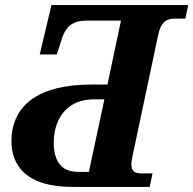

<svg xmlns="http://www.w3.org/2000/svg" viewBox="-20 -734 759 754"><path d="M268 0Q183 0 129.5 -22Q76 -44 50.5 -84.5Q25 -125 25 -179Q25 -232 45 -273.5Q65 -315 104 -343.5Q143 -372 202 -387Q261 -402 339 -402H402L455 -653H321Q291 -653 272 -644.5Q253 -636 241.5 -620Q230 -604 223 -582L203 -520H136L182 -714H719L708 -661H666Q651 -661 638.5 -656Q626 -651 616.5 -637.5Q607 -624 601 -596L500 -119Q498 -110 497 -102Q496 -94 496 -88Q496 -69 505.5 -61Q515 -53 537 -53H579L568 0ZM288 -59H329L390 -344H352Q296 -344 260.5 -320.5Q225 -297 208 -258.5Q191 -220 191 -173Q191 -139 200.5 -113.5Q210 -88 231 -73.5Q252 -59 288 -59Z"/></svg>

Font: Noto Serif
Style: Italic
Weight: 400
Italic angle: -12°
Designer: Monotype Design Team
Foundry: Monotype Imaging Inc.
Version: Version 2.013